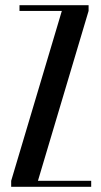

<svg xmlns="http://www.w3.org/2000/svg" viewBox="-20 -719 388 739"><path d="M55 -677V-699H321V-677L126 -23H331V0H23V-23L218 -677Z"/></svg>

Font: Moniqa Narrow Heading
Style: Bold
Weight: 700
Width: 4
Designer: Rajesh Rajput
Foundry: Rajesh Rajput
Version: Version 1.000